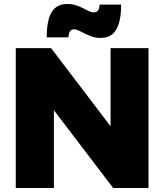

<svg xmlns="http://www.w3.org/2000/svg" viewBox="-20 -942 823 962"><path d="M59 -701H236L589 -237L534 -218V-701H724V0H547L195 -462L250 -481V0H59ZM587 -919Q587 -863 576 -826Q565 -789 543 -770.5Q521 -752 484 -752Q461 -752 441.5 -758.5Q422 -765 405.5 -773.5Q389 -782 375.5 -788.5Q362 -795 351 -795Q337 -795 330.5 -784.5Q324 -774 323 -755H214Q214 -810 224.5 -847.5Q235 -885 258 -903.5Q281 -922 317 -922Q340 -922 359.5 -916Q379 -910 396 -901Q413 -892 426 -886Q439 -880 449 -880Q465 -880 471.5 -890Q478 -900 479 -919Z"/></svg>

Font: Alexandria ExtraBold
Style: Regular
Weight: 800
Designer: Mohamed Gaber
Foundry: Kief Type Foundry
Version: Version 5.100